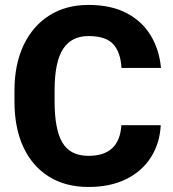

<svg xmlns="http://www.w3.org/2000/svg" viewBox="-20 -741 695 771"><path d="M467.3 -238.3H625.5Q621.6 -165 585.9 -109.1Q550.3 -53.2 486.6 -21.7Q422.9 9.8 335.4 9.8Q242.7 9.8 176 -32Q109.4 -73.7 73.7 -150.6Q38.1 -227.5 38.1 -333.5V-377Q38.1 -482.9 75 -560.1Q111.8 -637.2 178.5 -679.2Q245.1 -721.2 335 -721.2Q425.8 -721.2 488.3 -688.5Q550.8 -655.8 585.2 -598.6Q619.6 -541.5 626.5 -468.3H467.8Q464.4 -530.8 434.8 -563.5Q405.3 -596.2 335 -596.2Q266.6 -596.2 232.9 -543.9Q199.2 -491.7 199.2 -377.9V-333.5Q199.2 -221.7 230.5 -168.5Q261.7 -115.2 335.4 -115.2Q460 -115.2 467.3 -238.3Z"/></svg>

Font: Vazirmatn UI ExtraBold
Style: Regular
Weight: 800
Designer: Saber Rastikerdar
Foundry: Saber Rastikerdar
Version: Version 33.003